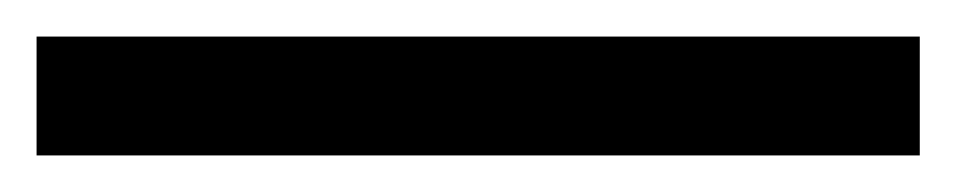

<svg xmlns="http://www.w3.org/2000/svg" viewBox="-23 -845 523 105"><path d="M480 -760V-825H-3V-760Z"/></svg>

Font: Noto Sans Arabic SemCond
Style: Regular
Weight: 400
Width: 4
Designer: Monotype Design Team, Nadine Chahine, Nizar Qandah and Khaled Hosny
Foundry: Monotype Imaging Inc.
Version: Version 2.012